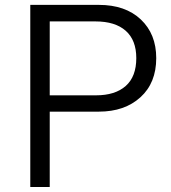

<svg xmlns="http://www.w3.org/2000/svg" viewBox="-20 -751 686 771"><path d="M101.6 0V-731.4H377Q483.4 -731.4 545.4 -672.9Q607.4 -614.3 607.4 -517.6Q607.4 -418 543.9 -360.4Q480.5 -302.7 377 -302.7H179.7V0ZM179.7 -368.2H365.2Q442.4 -368.2 484.9 -405.8Q527.3 -443.4 527.3 -517.6Q527.3 -589.8 484.9 -627.4Q442.4 -665 363.3 -665H179.7Z"/></svg>

Font: Batunionen A1
Style: Regular
Weight: 400
Designer: HanYang I&C Co.,Ltd.
Foundry: HanYang I&C Co.,Ltd.
Version: Version 2.50; ttfautohint (v1.6)